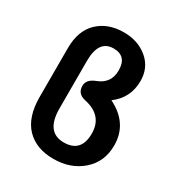

<svg xmlns="http://www.w3.org/2000/svg" viewBox="-160 -768 823 883"><g transform="rotate(30 251.0 -326.5)"><path d="M251.5 6.8Q159.7 6.8 107.4 -47.6Q55.2 -102.1 55.2 -208.5V-467.3Q55.2 -560.5 107.2 -610.1Q159.2 -659.7 243.7 -659.7Q318.4 -659.7 369.4 -616.9Q420.4 -574.2 420.4 -503.4Q420.4 -413.6 348.6 -360.4Q463.9 -303.2 463.9 -186.5Q463.9 -99.6 403.3 -46.4Q342.8 6.8 251.5 6.8ZM255.4 -82.5Q347.2 -82.5 347.2 -182.1Q347.2 -277.8 244.1 -299.8Q199.7 -309.1 199.7 -351.6Q199.7 -385.7 245.1 -402.8Q309.1 -427.2 309.1 -495.6Q309.1 -571.8 238.8 -571.8Q160.6 -571.8 160.6 -460.9V-208.5Q160.6 -82.5 255.4 -82.5Z"/></g></svg>

Font: ALMAS
Style: Bold
Weight: 700
Designer: ALMAS Font/ by Husham Jawad Kadhim, derived from the Bainsely font by/ Paul James MIller
Foundry: High-Logic / Made with FontCreator
Version: Version 1.411;September 19, 2021;FontCreator 14.0.0.2814 32-